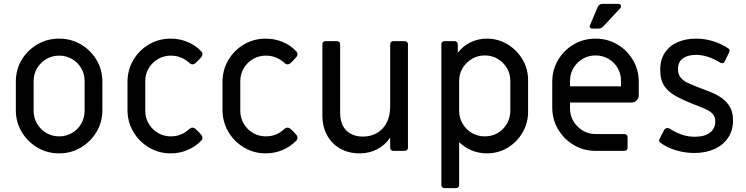

<svg xmlns="http://www.w3.org/2000/svg" viewBox="-20 -781 3861 994"><path d="M286 13Q224 13 173 -17.5Q122 -48 92 -98.5Q62 -149 62 -210V-358Q62 -420 92 -470.5Q122 -521 173 -551Q224 -581 286 -581Q348 -581 399 -551Q450 -521 480 -470.5Q510 -420 510 -358V-210Q510 -149 480 -98.5Q450 -48 399 -17.5Q348 13 286 13ZM286 -75Q323 -75 353 -92.5Q383 -110 400.5 -140.5Q418 -171 418 -207V-361Q418 -398 400.5 -428Q383 -458 353 -475.5Q323 -493 286 -493Q250 -493 220 -475.5Q190 -458 172 -428Q154 -398 154 -361V-207Q154 -171 172 -140.5Q190 -110 220 -92.5Q250 -75 286 -75Z M864 13Q802 13 751 -17.5Q700 -48 670 -99Q640 -150 640 -212V-356Q640 -419 670 -470Q700 -521 751 -551Q802 -581 864 -581Q910 -581 951 -564Q992 -547 1022 -515Q1028 -509 1028 -501Q1028 -492 1021 -484Q1015 -477 1007.5 -469.5Q1000 -462 992 -454Q985 -448 976 -448Q967 -448 960 -456Q941 -473 917 -483Q893 -493 864 -493Q828 -493 798 -475.5Q768 -458 750 -428Q732 -398 732 -361V-207Q732 -171 750 -140.5Q768 -110 798 -92.5Q828 -75 864 -75Q893 -75 917 -85Q941 -95 960 -113Q967 -120 976 -120Q985 -120 992 -114Q999 -107 1006.5 -100Q1014 -93 1021 -84Q1028 -77 1028 -68Q1028 -59 1022 -53Q992 -22 951 -4.5Q910 13 864 13Z M1356 13Q1294 13 1243 -17.5Q1192 -48 1162 -99Q1132 -150 1132 -212V-356Q1132 -419 1162 -470Q1192 -521 1243 -551Q1294 -581 1356 -581Q1402 -581 1443 -564Q1484 -547 1514 -515Q1520 -509 1520 -501Q1520 -492 1513 -484Q1507 -477 1499.5 -469.5Q1492 -462 1484 -454Q1477 -448 1468 -448Q1459 -448 1452 -456Q1433 -473 1409 -483Q1385 -493 1356 -493Q1320 -493 1290 -475.5Q1260 -458 1242 -428Q1224 -398 1224 -361V-207Q1224 -171 1242 -140.5Q1260 -110 1290 -92.5Q1320 -75 1356 -75Q1385 -75 1409 -85Q1433 -95 1452 -113Q1459 -120 1468 -120Q1477 -120 1484 -114Q1491 -107 1498.5 -100Q1506 -93 1513 -84Q1520 -77 1520 -68Q1520 -59 1514 -53Q1484 -22 1443 -4.5Q1402 13 1356 13Z M1842 13Q1785 13 1741.5 -11.5Q1698 -36 1673.5 -80.5Q1649 -125 1649 -183V-552Q1649 -559 1653.5 -563.5Q1658 -568 1665 -568H1725Q1732 -568 1736.5 -563.5Q1741 -559 1741 -552V-198Q1741 -137 1773 -105.5Q1805 -74 1858 -74Q1921 -74 1960.5 -115.5Q2000 -157 2000 -232V-552Q2000 -559 2004.5 -563.5Q2009 -568 2016 -568H2076Q2083 -568 2087.5 -563.5Q2092 -559 2092 -552V-16Q2092 -9 2087.5 -4.5Q2083 0 2076 0H2016Q2009 0 2004.5 -4.5Q2000 -9 2000 -16V-69Q1974 -30 1933 -8.5Q1892 13 1842 13Z M2281 193Q2274 193 2269.5 188.5Q2265 184 2265 177V-552Q2265 -559 2269.5 -563.5Q2274 -568 2281 -568H2334Q2341 -568 2345.5 -563.5Q2350 -559 2350 -552V-508Q2378 -544 2417 -562.5Q2456 -581 2500 -581Q2559 -581 2607.5 -551.5Q2656 -522 2685 -473.5Q2714 -425 2714 -365V-203Q2714 -144 2685.5 -95Q2657 -46 2608.5 -16.5Q2560 13 2500 13Q2460 13 2423 -2Q2386 -17 2357 -45V177Q2357 184 2352.5 188.5Q2348 193 2341 193ZM2490 -75Q2527 -75 2557 -92.5Q2587 -110 2604.5 -140.5Q2622 -171 2622 -207V-362Q2622 -399 2604.5 -428.5Q2587 -458 2557 -476Q2527 -494 2490 -494Q2453 -494 2423 -476Q2393 -458 2375 -428.5Q2357 -399 2357 -362V-207Q2357 -171 2375 -140.5Q2393 -110 2423 -92.5Q2453 -75 2490 -75Z M3063 0Q3001 0 2950 -30.5Q2899 -61 2869 -112Q2839 -163 2839 -225V-356Q2839 -419 2869 -470Q2899 -521 2950 -551Q3001 -581 3063 -581Q3125 -581 3176 -551Q3227 -521 3257 -470Q3287 -419 3287 -356V-289Q3287 -273 3276 -261.5Q3265 -250 3249 -250H2931V-219Q2931 -183 2949 -153Q2967 -123 2997 -105Q3027 -87 3063 -87H3213Q3220 -87 3224.5 -82.5Q3229 -78 3229 -71V-16Q3229 -9 3224.5 -4.5Q3220 0 3213 0ZM2931 -334H3195V-362Q3195 -399 3177.5 -429Q3160 -459 3130 -476.5Q3100 -494 3063 -494Q3027 -494 2997 -476.5Q2967 -459 2949 -429Q2931 -399 2931 -362ZM3046 -633Q3038 -633 3034.5 -639Q3031 -645 3035 -652L3074 -744Q3077 -752 3083.5 -756.5Q3090 -761 3100 -761H3180Q3195 -761 3195 -748Q3195 -742 3190 -737L3102 -643Q3098 -639 3092 -636Q3086 -633 3078 -633Z M3574 11Q3526 11 3479.5 -3Q3433 -17 3399 -42Q3389 -48 3394 -60Q3400 -73 3406.5 -85.5Q3413 -98 3419 -109Q3425 -118 3435 -118Q3437 -118 3439.5 -117.5Q3442 -117 3445 -116Q3476 -96 3508.5 -84.5Q3541 -73 3578 -73Q3627 -73 3655 -94Q3683 -115 3683 -152Q3683 -177 3669 -192Q3655 -207 3628 -218.5Q3601 -230 3562 -245Q3516 -263 3478.5 -283.5Q3441 -304 3419.5 -335.5Q3398 -367 3398 -419Q3398 -473 3422.5 -509Q3447 -545 3489 -563Q3531 -581 3583 -581Q3629 -581 3672.5 -567.5Q3716 -554 3751 -530Q3761 -523 3755 -511Q3750 -499 3744 -487.5Q3738 -476 3732 -463Q3728 -454 3718 -454Q3712 -454 3708 -457Q3676 -477 3644.5 -487Q3613 -497 3584 -497Q3540 -497 3515 -478.5Q3490 -460 3490 -424Q3490 -396 3504 -379Q3518 -362 3543.5 -350.5Q3569 -339 3603 -326Q3635 -314 3665.5 -301.5Q3696 -289 3720.5 -270.5Q3745 -252 3760 -225Q3775 -198 3775 -158Q3775 -106 3749.5 -68Q3724 -30 3679 -9.5Q3634 11 3574 11Z"/></svg>

Font: Miriam Libre Medium
Style: Regular
Weight: 500
Version: Version 2.000